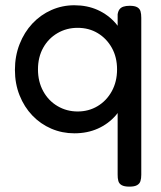

<svg xmlns="http://www.w3.org/2000/svg" viewBox="-20 -496 608 723"><path d="M259.8 6Q214 6 173.2 -11.5Q132.5 -29 101.9 -61Q71.2 -93 53.8 -136.8Q36.2 -180.5 36.2 -232.8Q36.2 -285.2 53.8 -329.9Q71.2 -374.5 102 -407.4Q132.8 -440.2 173.5 -458.2Q214.2 -476.2 259.8 -476.2Q308.5 -476.2 348 -458.4Q387.5 -440.5 415.8 -408.1Q444 -375.8 459.2 -331.9Q474.5 -288 474.8 -235.5Q475 -182.8 459.9 -138.8Q444.8 -94.8 416.5 -62.1Q388.2 -29.5 348.6 -11.8Q309 6 259.8 6ZM272.5 -76.2Q314 -76.2 347.6 -96.4Q381.2 -116.5 401 -152.5Q420.8 -188.5 420.8 -234.5Q420.8 -280.8 401.1 -315.9Q381.5 -351 348.2 -371.1Q315 -391.2 272.2 -391.2Q230.5 -391.2 196.4 -371.2Q162.2 -351.2 142.6 -316Q123 -280.8 123 -234.5Q123 -188.5 142.8 -152.5Q162.5 -116.5 196.8 -96.4Q231 -76.2 272.5 -76.2ZM467.2 206.8Q448 206.8 438.2 201.2Q428.5 195.8 425.6 185.4Q422.8 175 423 161.2V-442Q424.8 -453.8 430 -460.8Q435.2 -467.8 444.8 -471Q454.2 -474.2 468.2 -474.2Q487.5 -474.2 497 -468.6Q506.5 -463 509.2 -453.1Q512 -443.2 512 -428.8V162.2Q512 176 508.9 185.9Q505.8 195.8 496.2 201.2Q486.8 206.8 467.2 206.8Z"/></svg>

Font: Fredoka Light
Style: Regular
Weight: 300
Designer: Ben Nathan
Foundry: Milena B. Brandão, Ben Nathan
Version: Version 2.001